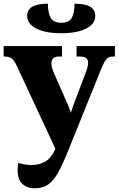

<svg xmlns="http://www.w3.org/2000/svg" viewBox="-20 -787 646 1046"><path d="M314 -606Q227 -606 177.5 -631.5Q128 -657 128 -701Q128 -767 241 -767Q241 -716 256.5 -689.5Q272 -663 314 -663Q356 -663 371 -689.5Q386 -716 386 -767Q499 -767 499 -701Q499 -657 449.5 -631.5Q400 -606 314 -606ZM169 239Q129 239 102.5 215.5Q76 192 76 140Q76 121 79 101Q119 112 153 112Q194 112 226 93.5Q258 75 278 32L282 24L70 -431Q58 -458 44 -468.5Q30 -479 4 -479H0V-536H318V-479H298Q281 -479 270.5 -469.5Q260 -460 260 -442Q260 -430 263.5 -417.5Q267 -405 270 -398L341 -236Q348 -222 354 -206.5Q360 -191 366 -173Q372 -191 377 -206Q382 -221 388 -236L448 -394Q460 -424 460 -445Q460 -463 448.5 -471Q437 -479 418 -479H397V-536H606V-479H593Q574 -479 561 -466Q548 -453 529 -406L353 30Q322 108 296.5 153.5Q271 199 241.5 219Q212 239 169 239Z"/></svg>

Font: Noto Serif ExtraBold
Style: Regular
Weight: 800
Designer: Monotype Design Team
Foundry: Monotype Imaging Inc.
Version: Version 2.014